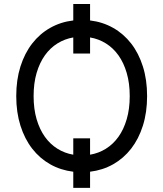

<svg xmlns="http://www.w3.org/2000/svg" viewBox="-20 -835 801 942"><path d="M421.9 -734.7Q483.7 -727.3 535 -698.3Q586.3 -669.4 623.4 -621.6Q660.5 -573.9 681.1 -508.7Q701.7 -443.5 701.7 -363.6Q701.7 -283.7 681.1 -218.6Q660.5 -153.4 623.4 -105.6Q586.3 -57.9 535 -28.9Q483.7 0 421.9 7.5V86.6H339.5V7.5Q277.7 0 226.4 -28.9Q175.1 -57.9 138 -105.6Q100.9 -153.4 80.3 -218.6Q59.7 -283.7 59.7 -363.6Q59.7 -443.5 80.3 -508.7Q100.9 -573.9 138 -621.6Q175.1 -669.4 226.4 -698.3Q277.7 -727.3 339.5 -734.7V-815.3H421.9ZM421.9 -76Q463.8 -83.1 499.5 -105.3Q535.2 -127.5 561.1 -163.7Q587 -199.9 601.7 -250.2Q616.5 -300.4 616.5 -363.6Q616.5 -426.8 601.7 -477.1Q587 -527.3 561.1 -563.6Q535.2 -599.8 499.5 -622Q463.8 -644.2 421.9 -651.3V-572.4H339.5V-651.3Q297.6 -644.2 261.9 -622Q226.2 -599.8 200.3 -563.6Q174.4 -527.3 159.6 -477.1Q144.9 -426.8 144.9 -363.6Q144.9 -300.4 159.6 -250.2Q174.4 -199.9 200.3 -163.7Q226.2 -127.5 261.9 -105.3Q297.6 -83.1 339.5 -76V-156.2H421.9Z"/></svg>

Font: Interop
Style: Regular
Weight: 400
Designer: Rasmus Andersson, Google, Jang Haemin
Foundry: jhaemin
Version: Version 1.008